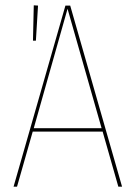

<svg xmlns="http://www.w3.org/2000/svg" viewBox="-20 -702 510 722"><path d="M366 -207H103L44 0H31L226 -681H244L439 0H425ZM362 -220 234 -669 107 -220ZM123 -681 115 -549H104L107 -682Z"/></svg>

Font: Fira Sans Compressed Hair
Style: Regular
Weight: 100
Width: 1
Designer: bBox Type GmbH & Carrois Corporate GbR & Edenspiekermann AG
Foundry: bBox Type GmbH & Carrois Corporate GbR & Edenspiekermann AG
Version: Version 4.301